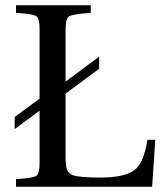

<svg xmlns="http://www.w3.org/2000/svg" viewBox="-20 -712 614 732"><path d="M36 -220V-266L131 -336V-599Q131 -641 119 -650Q107 -659 41 -663V-692H326V-663Q256 -658 243 -649.5Q230 -641 230 -599V-401L358 -496V-450L230 -355V-120Q230 -82 235 -67Q240 -52 255 -45Q281 -35 362 -35Q450 -35 489 -61Q528 -87 542 -179H572L560 0H41V-29Q107 -33 119 -42Q131 -51 131 -93V-290Z"/></svg>

Font: Linguistics Pro
Style: Regular
Weight: 400
Designer: Stefan Peev, Context Ltd
Foundry: Stefan Peev, Context Ltd
Version: Version 001.000